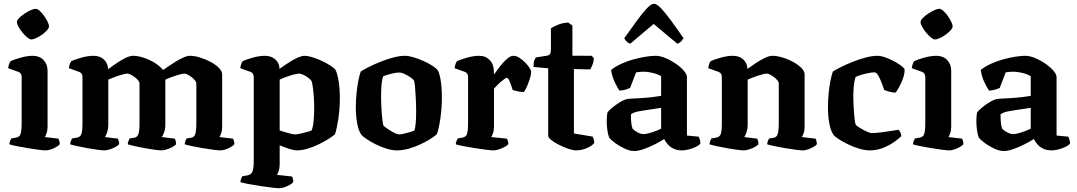

<svg xmlns="http://www.w3.org/2000/svg" viewBox="-20 -795 5694 1015"><path d="M221.5 0Q211 0 184.8 -3.2Q158.5 -6.5 127 -11.8Q95.5 -17 68.5 -22.5Q41.5 -28 29.5 -32Q29.5 -39.5 32.8 -48.2Q36 -57 39.5 -63L65 -67.5Q75.5 -69.5 82 -75.2Q88.5 -81 91.5 -97.2Q94.5 -113.5 94.5 -146V-388Q94.5 -397.5 90.2 -404.8Q86 -412 77.5 -415L23 -434.5Q24.5 -446 27.8 -455.8Q31 -465.5 36.5 -472Q54.5 -480.5 89 -490.2Q123.5 -500 153.5 -500Q188.5 -500 210 -477.8Q231.5 -455.5 231.5 -421V-127Q231.5 -106 226.2 -91Q221 -76 217 -70.5L289 -62Q291 -58 293.5 -50.2Q296 -42.5 296 -33Q291 -25.5 277.2 -17.8Q263.5 -10 248.5 -5Q233.5 0 221.5 0ZM145.2 -586.5Q137 -586.5 124.2 -597Q111.5 -607.5 99 -622.5Q86.5 -637.5 78 -653Q69.5 -668.5 69.5 -678.5Q69.5 -687.5 80.8 -699.3Q92.1 -711.1 108.8 -722.3Q125.5 -733.5 142 -741Q158.5 -748.5 167.8 -748.5Q177.2 -748.5 189.4 -738Q201.7 -727.5 212.8 -711.7Q223.8 -695.9 231.4 -680.7Q239 -665.5 239 -654.9Q239 -646.7 228.5 -635Q217.9 -623.3 202.7 -612.1Q187.5 -601 171.6 -593.8Q155.8 -586.5 145.2 -586.5Z M531.5 0Q521.5 0 496.8 -3.2Q472 -6.5 442.8 -11.8Q413.5 -17 388.2 -22.5Q363 -28 351 -32Q351 -40 354.2 -48.5Q357.5 -57 360.5 -63L386.5 -67.5Q403.5 -70.5 409.8 -85.2Q416 -100 416 -146V-388Q416 -397 412 -404.2Q408 -411.5 398.5 -415L344 -434.5Q346 -447.5 349 -456.5Q352 -465.5 357.5 -472Q374.5 -480 409.2 -490Q444 -500 474.5 -500Q508 -500 529 -480.8Q550 -461.5 551.5 -429.5Q569.5 -442.5 593.2 -459Q617 -475.5 641.5 -487.8Q666 -500 684 -500Q709.5 -500 740.8 -489.5Q772 -479 799.5 -461.8Q827 -444.5 842 -425Q854.5 -433.5 872.8 -446Q891 -458.5 911.2 -470.8Q931.5 -483 950.8 -491.5Q970 -500 984.5 -500Q1007.5 -500 1036.8 -491.2Q1066 -482.5 1093 -468Q1120 -453.5 1137.2 -436.2Q1154.5 -419 1154.5 -401.5V-127Q1154.5 -105 1149.2 -90.5Q1144 -76 1140 -70.5L1212 -62Q1214 -58.5 1216.5 -50.8Q1219 -43 1219 -33Q1214 -25.5 1200.5 -17.8Q1187 -10 1171.8 -5Q1156.5 0 1145 0Q1134.5 0 1108.5 -3.2Q1082.5 -6.5 1051.8 -11.8Q1021 -17 994.8 -22.5Q968.5 -28 956.5 -32Q956.5 -40.5 959.8 -49Q963 -57.5 966 -63L988.5 -66.5Q998.5 -68 1005 -73.8Q1011.5 -79.5 1014.8 -96.2Q1018 -113 1018 -146V-353Q1018 -361 1010.8 -370.2Q1003.5 -379.5 992.8 -387.5Q982 -395.5 971.5 -400.8Q961 -406 955 -406Q946 -406 925.8 -400.2Q905.5 -394.5 885.5 -387Q865.5 -379.5 854 -373.5V-135Q854 -113 847.8 -95.8Q841.5 -78.5 835.5 -70.5L904.5 -62Q906 -59.5 908.5 -51Q911 -42.5 911 -33Q906 -25.5 891.5 -17.8Q877 -10 860.8 -5Q844.5 0 833 0Q822.5 0 798.2 -3.2Q774 -6.5 745.5 -11.8Q717 -17 692.2 -22.5Q667.5 -28 655.5 -32Q655.5 -40 659 -49Q662.5 -58 665 -63L688 -66.5Q705 -69 711.2 -84.8Q717.5 -100.5 717.5 -146V-353Q717.5 -361 710.2 -370.2Q703 -379.5 692 -387.5Q681 -395.5 670.5 -400.8Q660 -406 654 -406Q646.5 -406 632.5 -402.5Q618.5 -399 603 -393.8Q587.5 -388.5 573.8 -383Q560 -377.5 552.5 -374V-135Q552.5 -114.5 546.8 -97Q541 -79.5 534.5 -70.5L603 -62Q605 -58.5 607.5 -50.5Q610 -42.5 610 -33Q604.5 -25.5 590 -17.8Q575.5 -10 559.5 -5Q543.5 0 531.5 0Z M1456 200Q1446 200 1417.5 196.8Q1389 193.5 1355 188.2Q1321 183 1292 177.5Q1263 172 1251 168Q1251 160 1254.2 151.2Q1257.5 142.5 1260.5 137L1288.5 132Q1305.5 129 1313.5 114.2Q1321.5 99.5 1321.5 54V-388Q1321.5 -397.5 1317.2 -404.8Q1313 -412 1304.5 -415L1250 -434.5Q1252 -448.5 1255.8 -458.2Q1259.5 -468 1263.5 -472Q1280.5 -480 1315.2 -490Q1350 -500 1380.5 -500Q1414.5 -500 1436 -480.5Q1457.5 -461 1457.5 -431Q1470 -440 1486.8 -451.5Q1503.5 -463 1522.5 -474.2Q1541.5 -485.5 1559.2 -492.8Q1577 -500 1590.5 -500Q1606 -500 1628.8 -493.2Q1651.5 -486.5 1675.8 -475.5Q1700 -464.5 1720.8 -452Q1741.5 -439.5 1752.5 -428Q1762 -409 1767.2 -383.2Q1772.5 -357.5 1774.5 -330.2Q1776.5 -303 1776.5 -276.5Q1776.5 -220 1768.8 -167.8Q1761 -115.5 1751 -85.5Q1738.5 -74.5 1715.8 -60Q1693 -45.5 1664.5 -31.8Q1636 -18 1606 -9Q1576 0 1549.5 0Q1533.5 0 1508.5 -8.2Q1483.5 -16.5 1458.5 -27V73Q1458.5 94 1453.2 109Q1448 124 1444 129.5L1524 138Q1526 142 1528.2 150.2Q1530.5 158.5 1530.5 167Q1525.5 174.5 1511.8 182.2Q1498 190 1482.8 195Q1467.5 200 1456 200ZM1540.5 -84.5Q1548.5 -84.5 1566.2 -88.2Q1584 -92 1602 -97Q1620 -102 1627.5 -105.5Q1635 -124 1638 -156.8Q1641 -189.5 1641 -221.5Q1641 -252.5 1639 -281Q1637 -309.5 1634 -332Q1631 -354.5 1627.5 -365Q1623 -374 1610.2 -383.5Q1597.5 -393 1583.8 -399.5Q1570 -406 1561 -406Q1551.5 -406 1531.2 -400.5Q1511 -395 1490.5 -387.5Q1470 -380 1458.5 -374V-105.5Q1474 -100.5 1489.8 -95.5Q1505.5 -90.5 1519.5 -87.5Q1533.5 -84.5 1540.5 -84.5Z M2078 0Q2052 0 2022.2 -9.5Q1992.5 -19 1965 -32.8Q1937.5 -46.5 1917.5 -60.2Q1897.5 -74 1890.5 -82.5Q1875 -104 1868 -144Q1861 -184 1861 -228.5Q1861 -267 1864.8 -303Q1868.5 -339 1874.5 -369Q1880.5 -399 1887 -417Q1901 -426 1928 -440Q1955 -454 1988.8 -467.5Q2022.5 -481 2057.2 -490.5Q2092 -500 2120.5 -500Q2139.5 -500 2165 -492.5Q2190.5 -485 2216.8 -473.5Q2243 -462 2263.8 -448.8Q2284.5 -435.5 2294 -424.5Q2302 -410 2306.8 -386.5Q2311.5 -363 2313.8 -335.5Q2316 -308 2316 -280.5Q2316 -224 2308.2 -170.2Q2300.5 -116.5 2289.5 -85.5Q2277.5 -74.5 2254.5 -60Q2231.5 -45.5 2202 -31.8Q2172.5 -18 2140.5 -9Q2108.5 0 2078 0ZM2090.5 -84.5Q2098.5 -84.5 2114.2 -88Q2130 -91.5 2145.8 -96.2Q2161.5 -101 2169.5 -104Q2175.5 -116.5 2177.8 -145.2Q2180 -174 2180 -205Q2180 -236.5 2178.2 -272.8Q2176.5 -309 2174 -337Q2171.5 -365 2167.5 -370.5Q2164 -376.5 2150.2 -386Q2136.5 -395.5 2119.8 -403.5Q2103 -411.5 2088.5 -411.5Q2078.5 -411.5 2062.2 -408.2Q2046 -405 2030.5 -400.5Q2015 -396 2006 -391.5Q2002.5 -384.5 1999.8 -368.2Q1997 -352 1995.8 -331.8Q1994.5 -311.5 1994.5 -290.5Q1994.5 -257 1996.5 -222.2Q1998.5 -187.5 2001.5 -162.2Q2004.5 -137 2007 -131Q2009.5 -128 2019.5 -120.5Q2029.5 -113 2042.8 -104.8Q2056 -96.5 2069 -90.5Q2082 -84.5 2090.5 -84.5Z M2589 0Q2578.5 0 2551.2 -3.2Q2524 -6.5 2491 -11.8Q2458 -17 2429.8 -22.5Q2401.5 -28 2389.5 -32Q2389.5 -39.5 2392.8 -48.2Q2396 -57 2399.5 -63L2425 -67.5Q2435.5 -69.5 2442 -75.5Q2448.5 -81.5 2451.5 -97.5Q2454.5 -113.5 2454.5 -146V-388Q2454.5 -397.5 2450.2 -404.8Q2446 -412 2437.5 -415L2383 -434.5Q2385 -447.5 2388 -456.5Q2391 -465.5 2396.5 -472Q2413.5 -480 2448.2 -490Q2483 -500 2513.5 -500Q2547.5 -500 2569.2 -477.2Q2591 -454.5 2591 -413.5V-401.5Q2597 -408 2608.2 -424Q2619.5 -440 2634.2 -457.5Q2649 -475 2664.8 -487.5Q2680.5 -500 2694.5 -500Q2709 -500 2725 -490Q2741 -480 2755.5 -465.2Q2770 -450.5 2779 -436.8Q2788 -423 2788 -415Q2788 -402 2781.2 -380Q2774.5 -358 2765.5 -337.5Q2756.5 -317 2749.5 -308.5Q2734.5 -308.5 2717.5 -312.2Q2700.5 -316 2690.5 -319Q2687.5 -328.5 2682.2 -343.8Q2677 -359 2671.2 -371.2Q2665.5 -383.5 2659.5 -383.5Q2655 -383.5 2645.2 -376.5Q2635.5 -369.5 2624.5 -359.8Q2613.5 -350 2604.5 -340.5Q2595.5 -331 2591.5 -326.5V-127Q2591.5 -106 2586.2 -91Q2581 -76 2577 -70.5L2660 -62Q2662 -58.5 2664.8 -50.5Q2667.5 -42.5 2667.5 -33Q2661 -25 2646.2 -17.5Q2631.5 -10 2615.8 -5Q2600 0 2589 0Z M3025 0Q3010.5 0 2986.2 -8Q2962 -16 2937 -28.5Q2912 -41 2895 -54.2Q2878 -67.5 2878 -77.5V-434L2800.5 -441Q2800.5 -464.5 2805.2 -476.8Q2810 -489 2814 -491.5L2871 -500.5Q2882.5 -502.5 2887.5 -509.2Q2892.5 -516 2892.5 -538V-644.5Q2904.5 -654 2930.5 -664.5Q2956.5 -675 2984.5 -675.5L3006 -659.5V-500.5L3108 -500L3119.5 -487.5Q3118.5 -469.5 3112.2 -453Q3106 -436.5 3100 -428L3014 -430V-89.5L3112.5 -73Q3115 -69 3118.2 -60.2Q3121.5 -51.5 3121.5 -38.5Q3112 -27.5 3095.8 -18.5Q3079.5 -9.5 3061.2 -4.8Q3043 0 3025 0Z M3332.5 3.5Q3310.5 3.5 3282.8 -9.2Q3255 -22 3231.8 -39Q3208.5 -56 3200 -68.5Q3194.5 -82.5 3191 -106.2Q3187.5 -130 3187.5 -154Q3187.5 -168 3188.5 -179.5Q3189.5 -191 3191 -200Q3196.5 -208 3208.8 -219Q3221 -230 3236.5 -241Q3252 -252 3266.5 -260Q3281 -268 3290 -270Q3298.5 -272.5 3319.5 -273.8Q3340.5 -275 3363 -276Q3379 -277 3394.5 -278.2Q3410 -279.5 3424.8 -281.2Q3439.5 -283 3452.2 -284.8Q3465 -286.5 3475 -288.5V-392.5Q3453 -404.5 3428 -410.2Q3403 -416 3383.5 -416Q3374.5 -416 3362.2 -415Q3350 -414 3342.5 -412.5L3311 -330Q3305.5 -327.5 3291.2 -322.5Q3277 -317.5 3254.5 -316Q3245 -329.5 3230.2 -359.8Q3215.5 -390 3210.5 -425.5Q3233.5 -443.5 3264 -457.5Q3294.5 -471.5 3327.8 -480.8Q3361 -490 3392 -495Q3423 -500 3446 -500Q3470 -500 3498.5 -488Q3527 -476 3552.8 -458.2Q3578.5 -440.5 3595 -421.2Q3611.5 -402 3611.5 -387.5V-78.5L3673.5 -72.5Q3676 -67.5 3679.2 -58Q3682.5 -48.5 3682.5 -35.5Q3674 -25.5 3656.5 -17.5Q3639 -9.5 3619.8 -4.8Q3600.5 0 3586 0Q3559.5 0 3540.5 -9.2Q3521.5 -18.5 3509.8 -32.5Q3498 -46.5 3491 -60Q3469 -45.5 3439.2 -30.8Q3409.5 -16 3381 -6.2Q3352.5 3.5 3332.5 3.5ZM3382 -86Q3392 -86 3409.5 -90.5Q3427 -95 3445.2 -102Q3463.5 -109 3475 -115V-225Q3459 -223 3441 -219.8Q3423 -216.5 3404.5 -214.5Q3379.5 -211 3355 -206.2Q3330.5 -201.5 3315.5 -191Q3315 -175 3316.5 -153Q3318 -131 3324 -114.5Q3333.5 -104.5 3350.8 -95.2Q3368 -86 3382 -86ZM3312 -564Q3300.5 -567.5 3292.2 -576Q3284 -584.5 3280 -592.5Q3316.5 -644 3346.5 -685.2Q3376.5 -726.5 3399.5 -750.8Q3422.5 -775 3437 -775Q3452 -775 3475 -750.8Q3498 -726.5 3528 -685.5Q3558 -644.5 3593.5 -593Q3589.5 -586.5 3581.2 -577Q3573 -567.5 3560.5 -564L3435.5 -668.5Z M3911.5 0Q3901.5 0 3876.8 -3.2Q3852 -6.5 3822.8 -11.8Q3793.5 -17 3768.2 -22.5Q3743 -28 3731 -32Q3731 -40 3734.2 -48.5Q3737.5 -57 3740.5 -63L3766.5 -67.5Q3783.5 -70.5 3789.8 -85.2Q3796 -100 3796 -146V-388Q3796 -397 3792 -404.2Q3788 -411.5 3778.5 -415L3724 -434.5Q3726 -447.5 3729 -456.5Q3732 -465.5 3737.5 -472Q3754.5 -480 3789.2 -490Q3824 -500 3854.5 -500Q3887.5 -500 3908.5 -481.5Q3929.5 -463 3931.5 -431Q3950 -444 3973.8 -460.2Q3997.5 -476.5 4021.8 -488.2Q4046 -500 4064 -500Q4087 -500 4116.2 -491.2Q4145.5 -482.5 4172.2 -468Q4199 -453.5 4216.2 -436.2Q4233.5 -419 4233.5 -401.5V-127Q4233.5 -106 4228.5 -91.2Q4223.5 -76.5 4219 -70.5L4291.5 -62Q4293.5 -58 4296 -49.8Q4298.5 -41.5 4298.5 -33Q4293.5 -25.5 4279.8 -17.8Q4266 -10 4251 -5Q4236 0 4224 0Q4213.5 0 4187.8 -3.2Q4162 -6.5 4131.2 -11.8Q4100.5 -17 4074.2 -22.5Q4048 -28 4036 -32Q4036 -40.5 4039.2 -49Q4042.5 -57.5 4045.5 -63L4067.5 -66Q4078 -67.5 4084.2 -73.8Q4090.5 -80 4093.8 -96.5Q4097 -113 4097 -146V-353Q4097 -361 4089.8 -370.2Q4082.5 -379.5 4071.8 -387.5Q4061 -395.5 4050.5 -400.8Q4040 -406 4034 -406Q4026.5 -406 4012.5 -402.5Q3998.5 -399 3983 -393.8Q3967.5 -388.5 3953.8 -383Q3940 -377.5 3932.5 -374V-135Q3932.5 -114.5 3926.8 -97Q3921 -79.5 3914.5 -70.5L3983 -62Q3984.5 -59.5 3987 -51Q3989.5 -42.5 3989.5 -33Q3984.5 -25.5 3970 -17.8Q3955.5 -10 3939.2 -5Q3923 0 3911.5 0Z M4577.5 0Q4550.5 0 4519.5 -9.8Q4488.5 -19.5 4460 -33.5Q4431.5 -47.5 4411.5 -61Q4391.5 -74.5 4386.5 -82Q4371 -103.5 4364 -143.2Q4357 -183 4357 -226Q4357 -264 4360.5 -301Q4364 -338 4370.2 -368.8Q4376.5 -399.5 4383 -417Q4397.5 -426.5 4425 -440.2Q4452.5 -454 4486.8 -467.8Q4521 -481.5 4555.8 -490.8Q4590.5 -500 4620 -500Q4635.5 -500 4657 -492.8Q4678.5 -485.5 4700.5 -474.2Q4722.5 -463 4739.2 -451Q4756 -439 4762 -429.5Q4763 -408 4755 -384.2Q4747 -360.5 4736 -340Q4725 -319.5 4715 -305.5Q4698.5 -305.5 4681.8 -310.2Q4665 -315 4654 -319.5Q4648 -339 4639.5 -360.5Q4631 -382 4622 -397.2Q4613 -412.5 4603.5 -412.5Q4588 -412.5 4567.8 -408.2Q4547.5 -404 4530 -398.5Q4512.5 -393 4503 -388Q4500 -380 4497 -363.8Q4494 -347.5 4492.5 -328Q4491 -308.5 4491 -289.5Q4491 -259 4493 -224.8Q4495 -190.5 4498 -165.2Q4501 -140 4504.5 -135Q4507 -131.5 4517.2 -124.5Q4527.5 -117.5 4541.5 -109.8Q4555.5 -102 4568.8 -96.8Q4582 -91.5 4589.5 -91.5Q4607.5 -91.5 4637.5 -95.2Q4667.5 -99 4694.2 -103.2Q4721 -107.5 4730 -109Q4734 -105.5 4738.8 -97Q4743.5 -88.5 4745 -75.5Q4731.5 -61.5 4706 -43.8Q4680.5 -26 4647.8 -13Q4615 0 4577.5 0Z M4998.5 0Q4988 0 4961.8 -3.2Q4935.5 -6.5 4904 -11.8Q4872.5 -17 4845.5 -22.5Q4818.5 -28 4806.5 -32Q4806.5 -39.5 4809.8 -48.2Q4813 -57 4816.5 -63L4842 -67.5Q4852.5 -69.5 4859 -75.2Q4865.5 -81 4868.5 -97.2Q4871.5 -113.5 4871.5 -146V-388Q4871.5 -397.5 4867.2 -404.8Q4863 -412 4854.5 -415L4800 -434.5Q4801.5 -446 4804.8 -455.8Q4808 -465.5 4813.5 -472Q4831.5 -480.5 4866 -490.2Q4900.5 -500 4930.5 -500Q4965.5 -500 4987 -477.8Q5008.5 -455.5 5008.5 -421V-127Q5008.5 -106 5003.2 -91Q4998 -76 4994 -70.5L5066 -62Q5068 -58 5070.5 -50.2Q5073 -42.5 5073 -33Q5068 -25.5 5054.2 -17.8Q5040.5 -10 5025.5 -5Q5010.5 0 4998.5 0ZM4922.2 -586.5Q4914 -586.5 4901.2 -597Q4888.5 -607.5 4876 -622.5Q4863.5 -637.5 4855 -653Q4846.5 -668.5 4846.5 -678.5Q4846.5 -687.5 4857.8 -699.3Q4869.1 -711.1 4885.8 -722.3Q4902.5 -733.5 4919 -741Q4935.5 -748.5 4944.8 -748.5Q4954.2 -748.5 4966.4 -738Q4978.7 -727.5 4989.8 -711.7Q5000.8 -695.9 5008.4 -680.7Q5016 -665.5 5016 -654.9Q5016 -646.7 5005.5 -635Q4994.9 -623.3 4979.7 -612.1Q4964.5 -601 4948.6 -593.8Q4932.8 -586.5 4922.2 -586.5Z M5286.5 3.5Q5264.5 3.5 5236.8 -9.2Q5209 -22 5185.8 -39Q5162.5 -56 5154 -68.5Q5148.5 -82.5 5145 -106.2Q5141.5 -130 5141.5 -154Q5141.5 -168 5142.5 -179.5Q5143.5 -191 5145 -200Q5150.5 -208 5162.8 -219Q5175 -230 5190.5 -241Q5206 -252 5220.5 -260Q5235 -268 5244 -270Q5252.5 -272.5 5273.5 -273.8Q5294.5 -275 5317 -276Q5333 -277 5348.5 -278.2Q5364 -279.5 5378.8 -281.2Q5393.5 -283 5406.2 -284.8Q5419 -286.5 5429 -288.5V-392.5Q5407 -404.5 5382 -410.2Q5357 -416 5337.5 -416Q5328.5 -416 5316.2 -415Q5304 -414 5296.5 -412.5L5265 -330Q5259.5 -327.5 5245.2 -322.5Q5231 -317.5 5208.5 -316Q5199 -329.5 5184.2 -359.8Q5169.5 -390 5164.5 -425.5Q5187.5 -443.5 5218 -457.5Q5248.5 -471.5 5281.8 -480.8Q5315 -490 5346 -495Q5377 -500 5400 -500Q5424 -500 5452.5 -488Q5481 -476 5506.8 -458.2Q5532.5 -440.5 5549 -421.2Q5565.5 -402 5565.5 -387.5V-78.5L5627.5 -72.5Q5630 -67.5 5633.2 -58Q5636.5 -48.5 5636.5 -35.5Q5628 -25.5 5610.5 -17.5Q5593 -9.5 5573.8 -4.8Q5554.5 0 5540 0Q5513.5 0 5494.5 -9.2Q5475.5 -18.5 5463.8 -32.5Q5452 -46.5 5445 -60Q5423 -45.5 5393.2 -30.8Q5363.5 -16 5335 -6.2Q5306.5 3.5 5286.5 3.5ZM5336 -86Q5346 -86 5363.5 -90.5Q5381 -95 5399.2 -102Q5417.5 -109 5429 -115V-225Q5413 -223 5395 -219.8Q5377 -216.5 5358.5 -214.5Q5333.5 -211 5309 -206.2Q5284.5 -201.5 5269.5 -191Q5269 -175 5270.5 -153Q5272 -131 5278 -114.5Q5287.5 -104.5 5304.8 -95.2Q5322 -86 5336 -86Z"/></svg>

Font: Texturina Medium
Style: Regular
Weight: 500
Designer: Guillermo Torres Carreño
Foundry: Omnibus-Type
Version: Version 1.003